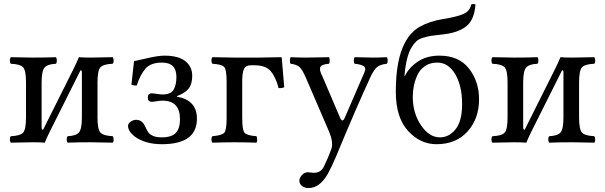

<svg xmlns="http://www.w3.org/2000/svg" viewBox="-20 -721 3066 973"><path d="M198.2 -63 354 -374.5Q366.7 -399.9 379.9 -431.2Q399.9 -429.2 439.9 -429.2Q470.7 -429.2 550.8 -431.2Q555.7 -426.3 555.9 -414.1Q556.2 -401.9 550.8 -397.9Q502.9 -396 488.5 -379.4Q474.1 -362.8 474.1 -303.2V-126Q474.1 -65.9 488.5 -49.6Q502.9 -33.2 550.8 -30.8Q555.7 -25.9 555.9 -13.9Q556.2 -2 550.8 2Q472.7 0 439.9 0Q369.1 0 323.2 2Q318.4 -2 318.1 -13.9Q317.9 -25.9 323.2 -30.8Q365.2 -32.7 380.1 -49.8Q395 -66.9 395 -126V-353Q395 -365.2 388.2 -365.2L231.4 -52.2Q213.9 -16.6 207 2Q185.1 0 146 0Q112.8 0 35.2 2Q30.3 -2 30 -13.9Q29.8 -25.9 35.2 -30.8Q83 -32.7 97.4 -49.3Q111.8 -65.9 111.8 -126V-303.2Q111.8 -363.3 97.4 -379.6Q83 -396 35.2 -397.9Q30.3 -401.9 30 -413.8Q29.8 -425.8 35.2 -431.2Q111.3 -429.2 146 -429.2Q216.8 -429.2 263.2 -431.2Q268.1 -426.3 268.1 -414.1Q268.1 -401.9 263.2 -397.9Q221.2 -396 206.1 -378.9Q190.9 -361.8 190.9 -303.2V-75.2Q191.4 -63 198.2 -63Z M628.9 -83Q628.9 -95.2 642.3 -104.5Q655.8 -113.8 669.9 -113.8Q699.7 -113.8 714.8 -82Q724.6 -60.1 731.7 -50Q738.8 -40 755.4 -32.5Q772 -24.9 798.8 -24.9Q849.6 -24.9 870.8 -47.4Q892.1 -69.8 892.1 -116.2Q892.1 -211.4 803.7 -210.9Q790.5 -210.9 774.2 -208Q757.8 -205.1 749 -205.1Q729 -205.1 729 -226.1Q729 -248 748 -248Q757.8 -248 775.9 -245.1Q793.9 -242.2 802.7 -242.2Q845.7 -242.2 859.9 -266.6Q874 -291 874 -331.1Q874 -404.3 800.8 -403.8Q743.7 -403.8 717.3 -373.3Q690.9 -342.8 672.9 -288.1Q659.7 -286.1 646 -292L659.2 -411.1Q670.4 -413.1 726.1 -426Q781.7 -439 813 -439Q884.8 -439 919.4 -410.9Q954.1 -382.8 954.1 -336.9Q954.1 -296.9 937.5 -273.9Q920.9 -251 877 -233.9V-231Q978 -213.9 978 -119.1Q978 9.8 799.8 9.8Q716.8 9.8 663.1 -28.8Q628.9 -55.2 628.9 -83Z M1207.5 -307.1V-122.1Q1207.5 -62 1219.5 -48.1Q1231.4 -34.2 1279.3 -30.8Q1283.2 -25.9 1283.4 -13.9Q1283.7 -2 1279.3 2Q1215.3 0 1168.5 0Q1122.6 0 1056.6 2Q1051.8 -2 1051.5 -13.9Q1051.3 -25.9 1056.6 -30.8Q1104.5 -34.7 1116.5 -48.3Q1128.4 -62 1128.4 -122.1V-307.1Q1128.4 -367.2 1116.5 -381.1Q1104.5 -395 1056.6 -397.9Q1051.8 -401.9 1051.5 -413.8Q1051.3 -425.8 1056.6 -431.2Q1102.5 -430.2 1167.5 -429.2H1293.5L1405.3 -431.2L1407.7 -429.2Q1413.6 -368.2 1420.4 -278.8Q1406.2 -272.9 1391.6 -274.9Q1378.4 -328.1 1353 -359.1Q1327.6 -390.1 1271.5 -390.1H1249.5Q1224.6 -390.1 1216.1 -371.1Q1207.5 -352.1 1207.5 -307.1Z M1641.1 160.2Q1600.1 231.9 1543.9 231.9Q1523.9 231.9 1510.5 221.4Q1497.1 210.9 1497.1 194.8Q1497.1 181.6 1509.5 166.7Q1522 151.9 1541 151.9Q1545.9 151.9 1554.4 153.3Q1563 154.8 1569.8 154.8Q1604 154.8 1620.1 126Q1644 77.1 1659.2 34.2Q1671.4 0 1645 -60.1L1531.7 -323.2Q1512.7 -367.7 1498.3 -380.9Q1483.9 -394 1453.1 -397.9Q1449.2 -401.9 1449.2 -413.8Q1449.2 -425.8 1453.1 -431.2Q1493.2 -429.2 1534.2 -429.2Q1573.2 -429.2 1647 -431.2Q1650.9 -426.3 1650.9 -414.1Q1650.9 -401.9 1647 -397.9Q1607.9 -395 1602.8 -379.6Q1597.7 -364.3 1614.3 -333L1703.1 -125Q1715.3 -96.7 1727.1 -124L1826.2 -353Q1837.4 -377 1822.8 -386Q1808.1 -395 1777.8 -397.9Q1772.9 -401.9 1772.9 -413.8Q1772.9 -425.8 1777.8 -431.2Q1837.9 -429.2 1868.9 -429.2Q1899.9 -429.2 1939.9 -431.2Q1944.8 -426.3 1944.8 -414.1Q1944.8 -401.9 1939.9 -397.9Q1905.8 -394 1890.4 -380.6Q1875 -367.2 1858.9 -334Q1785.6 -175.8 1682.1 74.2Q1661.1 124 1641.1 160.2Z M2071.8 -231Q2071.8 -147.9 2113.3 -86.4Q2154.8 -24.9 2209.5 -24.9Q2255.4 -24.9 2288.6 -65.9Q2321.8 -106.9 2321.8 -193.8Q2321.8 -285.6 2287.1 -344.7Q2252.4 -403.8 2195.8 -403.8Q2158.7 -403.8 2132.6 -385.5Q2106.4 -367.2 2094 -338.1Q2081.5 -309.1 2076.7 -282.5Q2071.8 -255.9 2071.8 -231ZM1985.8 -256.8Q1985.8 -417 2031.7 -503.9Q2060.5 -559.1 2108.2 -585.9Q2155.8 -612.8 2222.7 -624Q2294.4 -635.3 2328.1 -650.1Q2361.8 -665 2367.7 -698.2Q2378.9 -703.1 2389.6 -698.2Q2383.8 -620.1 2342.8 -587.6Q2301.8 -555.2 2226.6 -546.9Q2182.6 -542 2165.5 -539.6Q2148.4 -537.1 2125 -530Q2101.6 -522.9 2089.1 -511Q2076.7 -499 2064.5 -479Q2037.6 -432.1 2029.8 -336.9L2031.7 -335Q2050.8 -377 2096.2 -408Q2141.6 -439 2206.5 -439Q2305.7 -439 2356.7 -373.5Q2407.7 -308.1 2407.7 -217.8Q2407.7 -119.6 2349.6 -54.9Q2291.5 9.8 2191.9 9.8Q2109.9 9.8 2047.9 -57.6Q1985.8 -125 1985.8 -256.8Z M2638.7 -63 2794.4 -374.5Q2807.1 -399.9 2820.3 -431.2Q2840.3 -429.2 2880.4 -429.2Q2911.1 -429.2 2991.2 -431.2Q2996.1 -426.3 2996.3 -414.1Q2996.6 -401.9 2991.2 -397.9Q2943.4 -396 2929 -379.4Q2914.6 -362.8 2914.6 -303.2V-126Q2914.6 -65.9 2929 -49.6Q2943.4 -33.2 2991.2 -30.8Q2996.1 -25.9 2996.3 -13.9Q2996.6 -2 2991.2 2Q2913.1 0 2880.4 0Q2809.6 0 2763.7 2Q2758.8 -2 2758.5 -13.9Q2758.3 -25.9 2763.7 -30.8Q2805.7 -32.7 2820.6 -49.8Q2835.4 -66.9 2835.4 -126V-353Q2835.4 -365.2 2828.6 -365.2L2671.9 -52.2Q2654.3 -16.6 2647.5 2Q2625.5 0 2586.4 0Q2553.2 0 2475.6 2Q2470.7 -2 2470.5 -13.9Q2470.2 -25.9 2475.6 -30.8Q2523.4 -32.7 2537.8 -49.3Q2552.2 -65.9 2552.2 -126V-303.2Q2552.2 -363.3 2537.8 -379.6Q2523.4 -396 2475.6 -397.9Q2470.7 -401.9 2470.5 -413.8Q2470.2 -425.8 2475.6 -431.2Q2551.8 -429.2 2586.4 -429.2Q2657.2 -429.2 2703.6 -431.2Q2708.5 -426.3 2708.5 -414.1Q2708.5 -401.9 2703.6 -397.9Q2661.6 -396 2646.5 -378.9Q2631.3 -361.8 2631.3 -303.2V-75.2Q2631.8 -63 2638.7 -63Z"/></svg>

Font: Linux Libertine
Style: Regular
Weight: 400
Designer: Philipp H. Poll
Foundry: Philipp H. Poll
Version: Version 5.3.0 ; ttfautohint (v0.9)